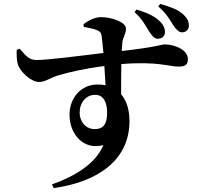

<svg xmlns="http://www.w3.org/2000/svg" viewBox="-20 -877 1040 986"><path d="M746 -715C761 -692 774 -678 790 -678C812 -678 827 -691 827 -712C827 -731 820 -750 798 -770C769 -798 729 -813 681 -828L671 -815C715 -774 728 -743 746 -715ZM870 -747C886 -724 899 -711 915 -711C935 -711 950 -725 950 -745C950 -765 944 -781 922 -802C892 -830 855 -841 803 -857L793 -844C838 -804 854 -772 870 -747ZM466 -214C420 -214 389 -253 389 -298C389 -351 422 -390 469 -390C512 -390 530 -350 530 -300C530 -243 514 -214 466 -214ZM480 -443C398 -443 337 -376 337 -288C337 -187 410 -104 511 -132C472 -38 370 26 247 70L256 89C475 58 645 -49 645 -256C645 -308 632 -358 602 -393C602 -443 602 -499 603 -548C787 -563 851 -535 895 -535C926 -535 945 -540 945 -574C945 -620 879 -649 825 -649C810 -649 789 -636 605 -615L608 -657C610 -682 627 -703 627 -730C627 -763 555 -789 499 -789C465 -789 432 -770 409 -753L410 -739C438 -734 462 -729 479 -722C495 -715 500 -708 502 -691C505 -670 508 -639 511 -605C398 -591 210 -567 166 -569C132 -569 116 -586 81 -627L66 -621C65 -599 65 -571 71 -549C82 -509 140 -456 180 -456C214 -456 235 -477 283 -491C330 -505 414 -525 516 -538L522 -439C509 -442 495 -443 480 -443Z"/></svg>

Font: Noto Serif CJK HK
Style: Bold
Weight: 700
Designer: Ryoko NISHIZUKA 西塚涼子 (kana & ideographs); Frank Grießhammer (Latin, Greek & Cyrillic); Wenlong ZHANG 张文龙 (bopomofo); San
Foundry: Adobe
Version: Version 2.001;hotconv 1.1.0;makeotfexe 2.6.0